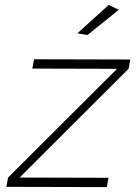

<svg xmlns="http://www.w3.org/2000/svg" viewBox="-20 -763 556 784"><path d="M512 -520 505 -482 60 -38 423 -37 416 1 6 0 13 -38 458 -482 112 -483 119 -521ZM424 -743 465 -723 337 -620 296 -627Z"/></svg>

Font: Gontserrat ExtraLight
Style: Italic
Weight: 275
Italic angle: -11.3°
Designer: Julieta Ulanovsky
Foundry: Julieta Ulanovsky
Version: Version 6.001